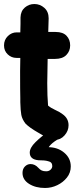

<svg xmlns="http://www.w3.org/2000/svg" viewBox="-30 -694 384 955"><path d="M243 2Q271 2 291 -20.5Q311 -43 311 -71Q311 -106 280 -127Q267 -137 249 -145L241 -149L232 -154L224 -158L214 -165Q213 -165 209 -169Q205 -216 205 -280Q205 -319 206 -340Q207 -360 207 -401H244Q281 -401 300 -420.5Q319 -440 319 -468Q319 -497 301 -516Q283 -535 247 -535H210L212 -603Q212 -636 190.5 -655Q169 -674 141 -674Q114 -674 93.5 -656.5Q73 -639 72 -607V-576L71 -533H53Q28 -533 9 -514.5Q-10 -496 -10 -468Q-10 -441 8.5 -423.5Q27 -406 52 -406H71Q70 -384 70 -341Q70 -235 71 -206V-186Q72 -144 76 -122.5Q80 -101 97 -79Q117 -59 157 -36L183 -21Q193 -15 204 -11Q223 2 243 2ZM194 241Q226 241 255 227Q284 213 303 189Q322 165 322 134Q322 93 289.5 65.5Q257 38 209 38Q191 38 182 42L206 58Q206 27 270 -8Q247 -37 210 -39Q175 -15 146.5 13Q118 41 118 65Q118 99 161 103Q174 104 188 104Q201 105 210 108Q230 112 230 132Q230 142 221.5 150Q213 158 200 158Q186 158 177.5 154Q169 150 161 141Q144 122 122 122Q106 122 94 134Q82 146 82 166Q82 200 114.5 220.5Q147 241 194 241Z"/></svg>

Font: Balsamiq Sans
Style: Bold
Weight: 700
Designer: Michael Angeles
Foundry: Balsamiq SRL
Version: Version 1.020; ttfautohint (v1.8.4.7-5d5b);gftools[0.9.26]